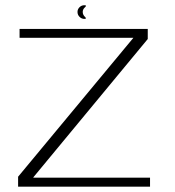

<svg xmlns="http://www.w3.org/2000/svg" viewBox="-20 -696 652 716"><path d="M47.5 0H539.5V-33.5H104.5V-35L531 -550.5V-588H53V-555H477V-554.5L47.5 -37ZM294.5 -625.5Q305 -625.5 296.8 -633.2Q288.5 -641 288.5 -651.5Q288.5 -661.5 297 -669Q305.5 -676.5 294.5 -676.5Q284 -676.5 276.5 -669Q269 -661.5 269 -651.5Q269 -640.5 276.8 -633Q284.5 -625.5 294.5 -625.5Z"/></svg>

Font: Anybody Expanded ExtraLight
Style: Regular
Weight: 250
Width: 7
Version: Version 1.113;gftools[0.9.25]